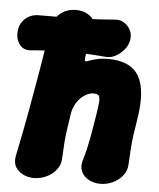

<svg xmlns="http://www.w3.org/2000/svg" viewBox="-97 -768 690 835"><g transform="rotate(5 248.0 -350.0)"><path d="M82 22Q41 22 14 -3Q-13 -28 -4 -69Q17 -170 33.5 -260.5Q50 -351 65.5 -442Q81 -533 97 -633Q103 -673 131.5 -697.5Q160 -722 202 -722Q230 -722 251.5 -710Q273 -698 283 -677.5Q293 -657 286 -629Q276 -592 269 -568Q262 -544 259 -523Q257 -511 258.5 -507Q260 -503 265 -503Q274 -506 287 -510.5Q300 -515 317.5 -518.5Q335 -522 359 -522Q458 -522 493.5 -460.5Q529 -399 508 -272Q501 -230 497 -200.5Q493 -171 491 -142Q489 -113 487 -72Q486 -45 469 -23.5Q452 -2 426 10Q400 22 372 22Q344 22 321.5 10Q299 -2 289 -23.5Q279 -45 287 -72Q296 -102 301.5 -126Q307 -150 311 -171.5Q315 -193 319 -217Q323 -241 328 -272Q335 -313 336 -333.5Q337 -354 331 -360.5Q325 -367 309 -367Q290 -367 270.5 -354.5Q251 -342 237 -320.5Q223 -299 218 -272Q212 -230 207.5 -200.5Q203 -171 201 -142Q199 -113 197 -72Q196 -45 179 -23.5Q162 -2 136 10Q110 22 82 22ZM447 -612Q444 -591 428.5 -571.5Q413 -552 391.5 -540Q370 -528 348 -530Q185 -545 20 -530Q-13 -527 -30.5 -552.5Q-48 -578 -43 -612V-613Q-39 -645 -15 -665Q9 -685 41 -685Q125 -685 208.5 -686.5Q292 -688 375 -695Q397 -697 415 -685Q433 -673 442 -654Q451 -635 447 -613Z"/></g></svg>

Font: Winky Sans ExtraBold
Style: Italic
Weight: 800
Italic angle: -8.97852°
Designer: Simon Atzbach
Foundry: typofactur
Version: Version 1.205